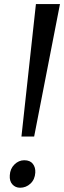

<svg xmlns="http://www.w3.org/2000/svg" viewBox="-20 -892 308 922"><path d="M152.5 -872.5H268L144 -236.5H83ZM27 -50Q28.5 -81.5 49.2 -102Q70 -122.5 96.5 -122.5Q124.5 -122.5 137.8 -105.2Q151 -88 149.5 -63Q147.5 -30 126.2 -10.2Q105 9.5 76.5 9.5Q54 9.5 39.5 -6.5Q25 -22.5 27 -50Z"/></svg>

Font: Merriweather Text Regular
Style: Italic
Weight: 400
Italic angle: -7.8°
Designer: Eben Sorkin
Foundry: Eben Sorkin
Version: Version 2.100; ttfautohint (v1.7.19-72a1) -l 8 -r 50 -G 200 